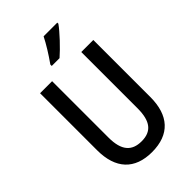

<svg xmlns="http://www.w3.org/2000/svg" viewBox="-277 -1106 1150 1150"><g transform="rotate(-45 298.5 -531.0)"><path d="M445 -997V-1006H329C307 -962 273 -907 238 -858V-846H304C348 -884 418 -958 445 -997ZM524 -297V-780H422V-303C422 -194 383 -146 300 -146C218 -146 175 -192 175 -302V-780H73V-297C73 -140 152 -56 298 -56C448 -56 524 -142 524 -297Z"/></g></svg>

Font: Noto Sans Malayalam UI Condensed Medium
Style: Regular
Weight: 500
Width: 3
Designer: Jelle Bosma - Monotype Design Team
Foundry: Monotype Imaging Inc.
Version: Version 2.104